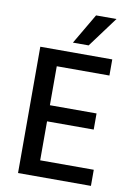

<svg xmlns="http://www.w3.org/2000/svg" viewBox="-96 -948 707 1009"><g transform="rotate(10 257.0 -443.5)"><path d="M462 0H73V-674H457V-588H176V-380H425V-294H176V-86H462ZM322 -725H238L333 -887H442Z"/></g></svg>

Font: Hind Siliguri Medium
Style: Regular
Weight: 500
Designer: Jyotish Sonowal
Foundry: Indian Type Foundry
Version: Version 1.001;PS 1.0;hotconv 1.0.86;makeotf.lib2.5.63406; tt